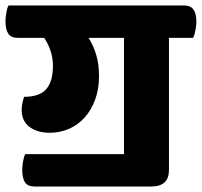

<svg xmlns="http://www.w3.org/2000/svg" viewBox="-60 -640 736 700"><path d="M392 -78V-502H263Q280 -475 290.5 -441Q301 -407 301 -362Q301 -315 287 -277Q273 -239 249 -212Q225 -185 192 -170.5Q159 -156 121 -156Q76 -156 47.5 -177.5Q19 -199 19 -239Q19 -261 28 -287Q84 -287 108.5 -315Q133 -343 133 -400Q133 -429 124 -455.5Q115 -482 101 -502H5Q-20 -502 -30 -517.5Q-40 -533 -40 -563Q-40 -575 -37 -593Q-34 -611 -29 -620H611Q635 -620 645.5 -605Q656 -590 656 -561Q656 -548 652.5 -529.5Q649 -511 644 -502H556V-20Q556 40 491 40H66Q41 40 31 24.5Q21 9 21 -21Q21 -33 24 -51Q27 -69 32 -78Z"/></svg>

Font: Baloo
Style: Regular
Weight: 400
Designer: Sarang Kulkarni and Ek Type
Foundry: Ek Type
Version: Version 1.100;PS 1.000;hotconv 1.0.88;makeotf.lib2.5.647800;